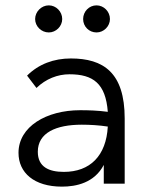

<svg xmlns="http://www.w3.org/2000/svg" viewBox="-20 -685 540 716"><path d="M162 -564C189 -564 212 -587 212 -614C212 -642 189 -665 162 -665C134 -665 111 -641 111 -614C111 -587 134 -564 162 -564ZM340 -564C367 -564 390 -587 390 -614C390 -642 367 -665 340 -665C312 -665 290 -642 290 -614C290 -586 312 -564 340 -564ZM211 11C264 11 332 -3 367 -70V0H445V-243C445 -415 365 -467 244 -467C181 -467 124 -446 81 -403L116 -357C151 -391 195 -408 239 -408C327 -408 374 -374 382 -268C344 -273 310 -274 279 -274C153 -274 49 -213 49 -115C49 -41 107 11 211 11ZM121 -119C121 -190 189 -220 285 -220C315 -220 350 -218 382 -213C376 -104 316 -44 218 -44C163 -44 121 -62 121 -119Z"/></svg>

Font: Inconsolata Thin
Style: Regular
Weight: 100
Monospace: yes
Designer: Raph Levien, Cyreal, Brenton Simpson
Foundry: Raph Levien, Cyreal, Google
Version: Version 3.100